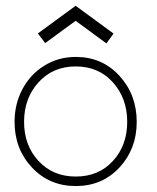

<svg xmlns="http://www.w3.org/2000/svg" viewBox="-20 -614 529 646"><path d="M132 -469 107.5 -501.5 234.5 -594.5 362 -501 338 -468 234.5 -544ZM29 -204Q29 -263.5 55.2 -313.5Q81.5 -363.5 129 -393Q176.5 -422.5 235 -422.5Q323.5 -422.5 381.8 -359Q440 -295.5 440 -204Q440 -113 382 -50.5Q324 12 235 12Q146 12 87.5 -50.5Q29 -113 29 -204ZM408 -204Q408 -283.5 359.8 -337Q311.5 -390.5 235 -390.5Q158 -390.5 109.5 -337Q61 -283.5 61 -204Q61 -125 109.5 -72.5Q158 -20 235 -20Q312 -20 360 -72.5Q408 -125 408 -204Z"/></svg>

Font: League Spartan ExtraLight
Style: Regular
Weight: 200
Foundry: The League of Moveable Type
Version: Version 2.002